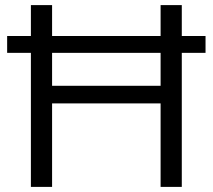

<svg xmlns="http://www.w3.org/2000/svg" viewBox="-20 -732 833 752"><path d="M785 -591V-525H692V0H609V-327H184V0H101V-525H8V-591H101V-712H184V-591H609V-712H692V-591ZM609 -396V-525H184V-396Z"/></svg>

Font: Muli
Style: Regular
Weight: 400
Designer: Vernon Adams
Foundry: Vernon Adams
Version: Version 2.000